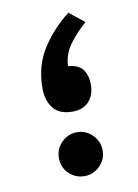

<svg xmlns="http://www.w3.org/2000/svg" viewBox="-69 -598 464 646"><g transform="rotate(-10 163.5 -275.5)"><path d="M260.7 -510.7Q226.1 -479.5 202.6 -447.5Q179.2 -415.5 177.2 -374.5Q213.4 -371.6 227.8 -351.6Q242.2 -331.5 242.2 -300.3Q242.2 -265.1 222.4 -243.2Q202.6 -221.2 166.5 -221.2Q121.1 -221.2 100.3 -247.8Q79.6 -274.4 79.6 -315.9Q79.6 -392.6 116.7 -450.4Q153.8 -508.3 209.5 -551.3ZM93.3 -75.2Q93.3 -106 115.2 -128.2Q137.2 -150.4 168 -150.4Q198.7 -150.4 220.7 -128.2Q242.7 -106 242.7 -75.2Q242.7 -44.4 220.7 -22.5Q198.7 -0.5 168 -0.5Q137.2 -0.5 115.2 -22Q93.3 -43.5 93.3 -75.2Z"/></g></svg>

Font: Vazir Medium WOL-UI
Style: Medium-WOL-UI
Weight: 500
Designer: Saber Rastikerdar
Foundry: Saber Rastikerdar
Version: Version 30.1.0